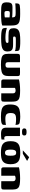

<svg xmlns="http://www.w3.org/2000/svg" viewBox="1707 -2342 642 4096"><g transform="rotate(90 2028.0 -294.0)"><path d="M262 4Q188 4 142 0.5Q96 -3 72 -15.5Q48 -28 39 -52Q30 -76 30 -115Q30 -166 40 -193Q50 -220 73 -229.5Q96 -239 134 -239Q160 -239 193.5 -238.5Q227 -238 259.5 -237.5Q292 -237 317.5 -235Q343 -233 351 -230Q351 -255 347 -270Q343 -285 332 -293.5Q321 -302 303 -304.5Q285 -307 257 -307Q222 -307 186.5 -306Q151 -305 117.5 -303.5Q84 -302 53 -299V-332Q53 -361 64 -376Q75 -391 98 -395Q123 -400 171.5 -402Q220 -404 278 -403Q352 -403 400.5 -396Q449 -389 476 -370Q503 -351 513.5 -314.5Q524 -278 524 -219V-22Q504 -9 434.5 -2.5Q365 4 262 4ZM261 -68Q281 -68 298 -69Q315 -70 328.5 -72Q342 -74 351 -77V-176Q341 -178 322.5 -179.5Q304 -181 287 -182Q270 -183 262 -183Q245 -183 234 -179Q223 -175 218.5 -163Q214 -151 214 -127Q214 -105 218 -92Q222 -79 232 -73.5Q242 -68 261 -68Z M794 3Q768 3 740 2Q712 1 685.5 -1.5Q659 -4 637 -9Q616 -14 602.5 -21Q589 -28 582 -50Q575 -72 575 -119Q610 -109 644 -102Q678 -95 710.5 -92Q743 -89 772 -89Q786 -89 807 -89.5Q828 -90 848 -92.5Q868 -95 882 -103.5Q896 -112 896 -127Q896 -143 887.5 -148.5Q879 -154 865 -154H746Q697 -154 660 -159Q623 -164 602.5 -187Q582 -210 582 -266Q582 -327 613 -356.5Q644 -386 702 -395.5Q760 -405 842 -405Q872 -405 911.5 -404.5Q951 -404 979 -400Q1014 -396 1033.5 -389.5Q1053 -383 1061 -367Q1069 -351 1069 -318V-287Q1064 -297 1038 -302Q1012 -307 975 -309Q938 -311 897.5 -311Q857 -311 822 -311Q804 -311 789.5 -309Q775 -307 767 -300Q759 -293 759 -277Q759 -265 764 -260Q769 -255 778 -253.5Q787 -252 798 -252H934Q978 -252 1010.5 -244Q1043 -236 1060.5 -211Q1078 -186 1078 -132Q1078 -70 1042 -41.5Q1006 -13 942.5 -5Q879 3 794 3Z M1307 -399V-145Q1307 -114 1320.5 -102Q1334 -90 1365 -90Q1398 -90 1411 -103Q1424 -116 1424 -143V-399Q1425 -399 1439.5 -399Q1454 -399 1473 -399.5Q1492 -400 1508 -400Q1524 -400 1527 -400Q1554 -400 1570.5 -397.5Q1587 -395 1595 -383.5Q1603 -372 1603 -342V-162Q1603 -98 1584 -61Q1565 -24 1513 -8.5Q1461 7 1362 7Q1269 7 1218 -5.5Q1167 -18 1147.5 -51.5Q1128 -85 1128 -148V-342Q1128 -376 1139.5 -388Q1151 -400 1191 -400Q1220 -400 1248.5 -399.5Q1277 -399 1307 -399Z M1719 0Q1675 0 1675 -45V-377Q1706 -386 1770 -394Q1834 -402 1911 -402Q1994 -402 2042 -393Q2090 -384 2113 -362Q2136 -340 2142.5 -303Q2149 -266 2149 -209V-66Q2149 -40 2145.5 -25.5Q2142 -11 2127.5 -5Q2113 1 2081 1L1971 0V-252Q1971 -282 1953.5 -294Q1936 -306 1911 -306Q1902 -306 1891 -304Q1880 -302 1870 -299Q1860 -296 1854 -291V0Z M2468 7Q2374 7 2317 -8.5Q2260 -24 2234.5 -66.5Q2209 -109 2209 -189Q2209 -278 2234.5 -324.5Q2260 -371 2317 -388Q2374 -405 2468 -405Q2494 -405 2519.5 -402.5Q2545 -400 2583 -395Q2603 -393 2616.5 -385.5Q2630 -378 2637 -359Q2644 -340 2644 -303Q2633 -307 2610.5 -310Q2588 -313 2562.5 -314.5Q2537 -316 2516 -316Q2469 -316 2441.5 -305.5Q2414 -295 2402.5 -270Q2391 -245 2391 -202Q2391 -159 2402.5 -133.5Q2414 -108 2441.5 -97.5Q2469 -87 2516 -87Q2538 -87 2563.5 -89Q2589 -91 2611 -94Q2633 -97 2644 -101V-54Q2644 -25 2619.5 -12.5Q2595 0 2555.5 3.5Q2516 7 2468 7Z M2837 5Q2762 5 2732.5 -21.5Q2703 -48 2703 -111L2704 -399H2883V-119Q2883 -91 2892.5 -77.5Q2902 -64 2924 -64Q2939 -64 2946.5 -66.5Q2954 -69 2956 -70V-6Q2952 -5 2940 -2.5Q2928 0 2904 2.5Q2880 5 2837 5ZM2796 -443Q2753 -443 2736 -453.5Q2719 -464 2719 -492Q2719 -519 2737 -529.5Q2755 -540 2798 -540Q2839 -539 2855 -528.5Q2871 -518 2870 -492Q2870 -464 2854.5 -453.5Q2839 -443 2796 -443Z M3239 7Q3176 7 3130 -1.5Q3084 -10 3053 -32.5Q3022 -55 3007 -95.5Q2992 -136 2992 -199Q2992 -262 3007 -302.5Q3022 -343 3053 -365.5Q3084 -388 3130 -396.5Q3176 -405 3239 -405Q3301 -405 3346.5 -396.5Q3392 -388 3422 -365.5Q3452 -343 3467.5 -302.5Q3483 -262 3483 -199Q3483 -136 3467.5 -95.5Q3452 -55 3421.5 -32.5Q3391 -10 3345.5 -1.5Q3300 7 3239 7ZM3239 -80Q3262 -80 3275.5 -90Q3289 -100 3295.5 -125.5Q3302 -151 3302 -199Q3302 -247 3295.5 -273Q3289 -299 3275.5 -308.5Q3262 -318 3239 -318Q3217 -318 3202 -308.5Q3187 -299 3179.5 -273Q3172 -247 3172 -199Q3172 -151 3179.5 -125.5Q3187 -100 3202 -90Q3217 -80 3239 -80ZM3188 -460 3334 -595 3413 -551 3260 -460Z M3594 0Q3550 0 3550 -45V-377Q3581 -386 3645 -394Q3709 -402 3786 -402Q3869 -402 3917 -393Q3965 -384 3988 -362Q4011 -340 4017.5 -303Q4024 -266 4024 -209V-66Q4024 -40 4020.5 -25.5Q4017 -11 4002.5 -5Q3988 1 3956 1L3846 0V-252Q3846 -282 3828.5 -294Q3811 -306 3786 -306Q3777 -306 3766 -304Q3755 -302 3745 -299Q3735 -296 3729 -291V0Z"/></g></svg>

Font: Genos ExtraBold
Style: Regular
Weight: 800
Designer: Robert E. Leuschke
Foundry: Robert E. Leuschke
Version: Version 1.010